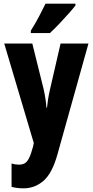

<svg xmlns="http://www.w3.org/2000/svg" viewBox="-20 -786 505 1046"><path d="M3 -549H156L218 -299Q230 -244 233 -199H236Q238 -220 241.5 -243Q245 -266 252 -297L310 -549H462L293 55Q264 159 216.5 199.5Q169 240 109 240Q91 240 74.5 238Q58 236 43 232V105Q63 111 83 111Q102 111 115 103.5Q128 96 138.5 75Q149 54 160 13L164 -7ZM391 -756Q378 -739 354 -712Q330 -685 303 -656.5Q276 -628 252 -606H148V-619Q173 -659 192.5 -696Q212 -733 228 -766H391Z"/></svg>

Font: Noto Sans Telugu ExtraCondensed ExtraBold
Style: Regular
Weight: 800
Width: 2
Designer: Jelle Bosma - Monotype Design Team
Foundry: Monotype Imaging Inc.
Version: Version 2.005; ttfautohint (v1.8.4.7-5d5b)